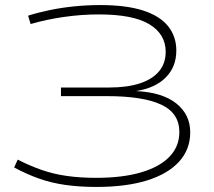

<svg xmlns="http://www.w3.org/2000/svg" viewBox="-20 -730 845 759"><path d="M36 -68 50 -99Q97 -75 144 -58.5Q191 -42 244 -34.5Q297 -27 360 -27Q464 -27 537.5 -48.5Q611 -70 650 -110.5Q689 -151 689 -208Q689 -283 617 -316.5Q545 -350 402 -350H221V-384H410Q483 -384 533 -400.5Q583 -417 609 -448.5Q635 -480 635 -525Q635 -595 570.5 -634Q506 -673 371 -673Q302 -673 232.5 -663Q163 -653 101 -635L91 -668Q132 -681 178.5 -690.5Q225 -700 275 -705Q325 -710 376 -710Q479 -710 545.5 -688.5Q612 -667 644.5 -626.5Q677 -586 677 -530Q677 -466 635.5 -424Q594 -382 518 -370Q622 -365 677 -321Q732 -277 732 -207Q732 -139 687.5 -90.5Q643 -42 560.5 -16.5Q478 9 361 9Q294 9 238 1Q182 -7 133 -24.5Q84 -42 36 -68Z"/></svg>

Font: Georama Expanded ExtraLight
Style: Regular
Weight: 250
Width: 7
Designer: Jean-Baptiste Levee
Foundry: Production Type
Version: Version 1.001